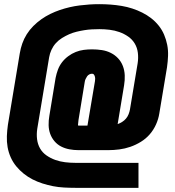

<svg xmlns="http://www.w3.org/2000/svg" viewBox="-20 -801 840 922"><path d="M645 101H342Q315 101 287.5 99.5Q260 98 234.5 93Q209 88 184 80Q159 72 136.5 60.5Q114 49 94 33Q74 17 58 -2.5Q42 -22 31.5 -45.5Q21 -69 16.5 -94.5Q12 -120 13 -147Q14 -174 18 -202L75 -545Q79 -569 87 -592Q95 -615 108.5 -636.5Q122 -658 140 -676Q158 -694 178.5 -708.5Q199 -723 221.5 -734Q244 -745 267.5 -753Q291 -761 315 -766.5Q339 -772 363 -775Q387 -778 410 -779.5Q433 -781 457 -781Q484 -781 511 -779Q538 -777 564.5 -772.5Q591 -768 615.5 -760Q640 -752 663 -740.5Q686 -729 706 -713.5Q726 -698 742 -678Q758 -658 768 -634.5Q778 -611 783 -585.5Q788 -560 787 -533Q786 -506 782 -478L745 -256Q741 -230 729.5 -204Q718 -178 699.5 -156.5Q681 -135 656.5 -120Q632 -105 606 -96Q580 -87 553 -83.5Q526 -80 500 -80H357Q335 -80 313.5 -84Q292 -88 273.5 -97.5Q255 -107 241.5 -123Q228 -139 221 -158.5Q214 -178 213.5 -200Q213 -222 217 -245L247 -427Q251 -447 258 -466Q265 -485 277.5 -501.5Q290 -518 307.5 -531Q325 -544 344 -551.5Q363 -559 382.5 -561.5Q402 -564 422 -564Q446 -564 469 -560.5Q492 -557 512 -547Q532 -537 547 -521Q562 -505 570 -484Q578 -463 579 -439.5Q580 -416 576 -392L545 -205Q556 -209 566.5 -215.5Q577 -222 585 -231.5Q593 -241 597.5 -252.5Q602 -264 604 -275L641 -497Q645 -523 642 -547.5Q639 -572 627 -592Q615 -612 595.5 -625.5Q576 -639 553.5 -647Q531 -655 506.5 -658Q482 -661 457 -661Q439 -661 421 -660Q403 -659 384.5 -656Q366 -653 347.5 -648.5Q329 -644 312 -636.5Q295 -629 278 -618.5Q261 -608 248 -593.5Q235 -579 227 -561.5Q219 -544 216 -526L159 -183Q155 -157 158 -132.5Q161 -108 172.5 -88Q184 -68 203.5 -54.5Q223 -41 245.5 -33Q268 -25 292.5 -22Q317 -19 342 -19H645ZM357 -198H400L436 -411Q437 -417 437 -422.5Q437 -428 435.5 -433.5Q434 -439 431 -443Q428 -447 422 -447Q415 -447 408.5 -443.5Q402 -440 398 -434Q394 -428 391 -421.5Q388 -415 387 -408L357 -225Q357 -223 356.5 -220.5Q356 -218 356 -215.5Q356 -213 355.5 -210.5Q355 -208 355 -206Q355 -204 354.5 -201Q354 -198 357 -198Z"/></svg>

Font: Iosevka Aile Heavy Oblique
Style: Regular
Weight: 900
Italic angle: -9°
Designer: Belleve Invis
Foundry: Belleve Invis
Version: Version 31.1.0; ttfautohint (v1.8.4)